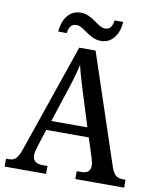

<svg xmlns="http://www.w3.org/2000/svg" viewBox="-97 -979 861 1054"><g transform="rotate(10 334.0 -452.5)"><path d="M402 -771C467 -771 502 -830 505 -895H457C454 -868 444 -842 412 -842C372 -842 333 -905 268 -905C201 -905 167 -846 163 -781H211C214 -808 223 -834 256 -834C297 -834 336 -771 402 -771ZM2 0H233V-44H206C169 -44 150 -60 150 -90C150 -104 156 -125 161 -141L192 -238H429L463 -133C468 -117 472 -100 472 -87C472 -58 454 -44 421 -44H396V0H668V-44H656C621 -44 603 -56 588 -99L383 -714H292L88 -121C67 -58 52 -44 17 -44H2ZM211 -291 272 -478C290 -532 303 -577 313 -621C323 -576 339 -525 356 -470L412 -291Z"/></g></svg>

Font: Noto Serif Armenian SemiCondensed Medium
Style: Regular
Weight: 500
Width: 4
Designer: Monotype Design Team
Foundry: Monotype Imaging Inc.
Version: Version 2.008